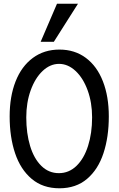

<svg xmlns="http://www.w3.org/2000/svg" viewBox="-20 -1002 640 1034"><path d="M32 -375Q32 -482.5 64 -563.8Q96 -645 156.8 -690Q217.5 -735 300 -735Q382.5 -735 442.5 -690.2Q502.5 -645.5 534.2 -564Q566 -482.5 566 -375Q566 -264 537.2 -176.8Q508.5 -89.5 449 -38.8Q389.5 12 300 12Q210.5 12 150.5 -38.8Q90.5 -89.5 61.2 -176.8Q32 -264 32 -375ZM476 -370Q476 -449.5 452 -515.5Q428 -581.5 387 -619.8Q346 -658 298 -658Q250 -658 209.5 -619.8Q169 -581.5 145.2 -515.5Q121.5 -449.5 121.5 -370Q121.5 -284 142.2 -215.8Q163 -147.5 202.8 -108.5Q242.5 -69.5 297 -69.5Q351.5 -69.5 392 -108.8Q432.5 -148 454.2 -216.2Q476 -284.5 476 -370ZM199 -777 287 -982H400L270 -777Z"/></svg>

Font: JuliaMono Latin
Style: Regular
Weight: 400
Monospace: yes
Designer: cormullion
Foundry: corm
Version: Version 0.049; ttfautohint (v1.8.4)